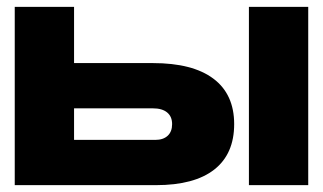

<svg xmlns="http://www.w3.org/2000/svg" viewBox="-20 -540 943 560"><path d="M23 -520H196V-356H426Q542 -356 602.5 -310.5Q663 -265 663 -178Q663 -91 605 -45.5Q547 0 435 0H23ZM433 -132Q456 -132 469 -144Q482 -156 482 -178Q482 -200 467.5 -212Q453 -224 426 -224H196V-132ZM706 -520H879V0H706Z"/></svg>

Font: Non Bureau Extended
Style: Bold
Weight: 700
Width: 7
Designer: Jona Saucedo
Foundry: Non Foundry
Version: Version 1.000; ttfautohint (v1.8.4)